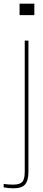

<svg xmlns="http://www.w3.org/2000/svg" viewBox="-75 -820 234 1040"><path d="M31 -738V-800H111V-738ZM-2 200Q-13 200 -29 198.5Q-45 197 -55 195V176Q-44.5 178 -32 179Q-19.5 180 -4 180Q32 180 45.5 165.5Q59 151 59 110V-600H79V110Q79 158 61 179Q43 200 -2 200Z"/></svg>

Font: Big Shoulders Display SC Thin
Style: Regular
Weight: 100
Designer: Patric King
Foundry: XO Type Co
Version: Version 2.002